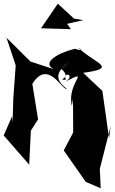

<svg xmlns="http://www.w3.org/2000/svg" viewBox="-20 -794 622 1039"><path d="M312 -421C376 -366 278 -363 336 -362C318 -414 397 -385 328 -349C483 -429 338 -347 369 -221L375 -260L376 -77L325 20L444 190L525 225L520 120L579 -112L570 -47L534 -302L430 -400C613 -424 508 -448 424 -518C374 -560 460 -505 385 -530C287 -506 203 -452 273 -419L145 -461L15 -590L65 -440L52 -262L48 -130L45 -164L0 -61L138 97L147 -87L186 -148L155 -340C240 -477 317 -303 342 -313C226 -400 357 -447 406 -510ZM293 -774 202 -641 364 -636 343 -665 431 -685 381 -693Z"/></svg>

Font: Asimov Silicon
Style: Regular
Weight: 400
Designer: Google
Version: Version 2.000980; 2014